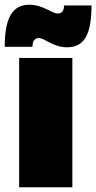

<svg xmlns="http://www.w3.org/2000/svg" viewBox="-26 -792 407 812"><path d="M361 -769H245C244 -742 234 -735 217 -735C193 -735 156 -772 98 -772C28 -772 -6 -719 -6 -594H111C112 -621 122 -631 138 -631C163 -631 199 -592 257 -592C327 -592 361 -640 361 -769ZM55 -547V0H280V-547Z"/></svg>

Font: Montserrat arm Black
Style: Regular
Weight: 900
Designer: Julieta Ulanovsky
Foundry: Julieta Ulanovsky
Version: Version 6.000;PS 006.000;hotconv 1.0.88;makeotf.lib2.5.64775